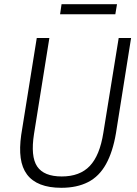

<svg xmlns="http://www.w3.org/2000/svg" viewBox="-20 -886 652 914"><path d="M272 8Q214 8 173 -8Q132 -24 108.5 -55.5Q85 -87 78.5 -134Q72 -181 81 -244L155 -705H215L142 -249Q125 -141 157 -93.5Q189 -46 274 -46Q360 -46 407.5 -96Q455 -146 472 -254L545 -705H604L532 -252Q517 -163 484.5 -104.5Q452 -46 399 -19Q346 8 272 8ZM266 -818 273 -866H537L529 -818Z"/></svg>

Font: Nunito Sans 10pt Condensed Light
Style: Italic
Weight: 300
Width: 3
Italic angle: -9°
Designer: Vernon Adams
Foundry: Vernon Adams
Version: Version 3.101;gftools[0.9.27]